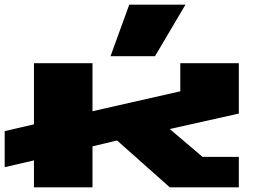

<svg xmlns="http://www.w3.org/2000/svg" viewBox="-20 -800 1120 820"><path d="M0 -86V-240L125 -269V-530H375V-325L750 -410V-530H1000V-315L705 -249L845 -130H1000V0H705L480 -200L375 -175V0H125V-115ZM452 -560 532 -780H772L642 -560Z"/></svg>

Font: Stalinist One
Style: Regular
Weight: 400
Designer: Jovanny Lemonad
Foundry: Alexey Maslov, Jovanny Lemonad
Version: Version 3.004